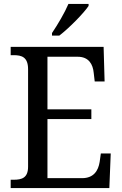

<svg xmlns="http://www.w3.org/2000/svg" viewBox="-20 -951 618 971"><path d="M243 -784V-771H280C331 -810 405 -886 428 -921V-931H326C307 -886 272 -827 243 -784ZM34 0H533L540 -175H490L484 -132C477 -88 454 -50 395 -50H220V-349H442V-398H220V-664H373C429 -664 450 -626 454 -582L459 -539H509L504 -714H34V-672H49C89 -672 122 -663 122 -601V-108C122 -51 90 -42 49 -42H34Z"/></svg>

Font: Noto Serif Bengali SemiCondensed
Style: Regular
Weight: 400
Width: 4
Designer: Juan Bruce, Universal Thirst, Indian Type Foundry and the Monotype Design Team.
Foundry: Monotype Imaging Inc.
Version: Version 2.003